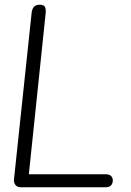

<svg xmlns="http://www.w3.org/2000/svg" viewBox="-20 -792 553 812"><path d="M69 0Q53 0 45.5 -9.5Q38 -19 39 -32L114 -740Q116 -754 123.5 -763Q131 -772 149 -772Q166 -772 170.5 -762Q175 -752 173 -735L102 -55H425Q442 -55 449.5 -48Q457 -41 457 -29Q457 -17 450 -8.5Q443 0 426 0Z"/></svg>

Font: Edu SA Beginner
Style: Regular
Weight: 400
Designer: Tina and Corey Anderson
Foundry: Google for Education
Version: Version 1.003